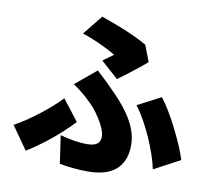

<svg xmlns="http://www.w3.org/2000/svg" viewBox="-91 -914 1182 1075"><g transform="rotate(10 500.0 -377.0)"><path d="M448 -569Q465 -581 481 -593Q497 -605 507 -612Q486 -625 455 -640.5Q424 -656 388.5 -671.5Q353 -687 315 -699L405 -811Q448 -796 495 -778Q542 -760 587.5 -739.5Q633 -719 669 -698L705 -605Q695 -596 675 -580Q655 -564 631 -545Q607 -526 584.5 -509Q562 -492 546 -481ZM291 -117Q334 -105 372.5 -99Q411 -93 441 -93Q468 -93 485.5 -99Q503 -105 511 -117.5Q519 -130 519 -148Q519 -169 508 -195Q497 -221 480.5 -247Q464 -273 446 -295Q428 -317 413 -330Q393 -350 367.5 -371Q342 -392 314 -411L433 -510Q458 -486 478.5 -467Q499 -448 519 -427Q577 -371 614.5 -321Q652 -271 670.5 -224Q689 -177 689 -130Q689 -78 672.5 -42Q656 -6 627 16Q598 38 559 47.5Q520 57 475 57Q437 57 394.5 53Q352 49 314 42ZM832 -18Q824 -57 808.5 -102Q793 -147 772.5 -193Q752 -239 728.5 -281Q705 -323 680 -356L812 -425Q834 -397 858.5 -356.5Q883 -316 906.5 -269.5Q930 -223 949.5 -178Q969 -133 980 -97ZM367 -205Q340 -176 302 -141Q264 -106 216.5 -69Q169 -32 113 3L21 -128Q54 -146 89 -169.5Q124 -193 158 -219.5Q192 -246 222 -272.5Q252 -299 275 -324Z"/></g></svg>

Font: Noto Sans JP Thin Black
Style: Regular
Weight: 900
Version: Version 2.004-H2;hotconv 1.0.118;makeotfexe 2.5.65603